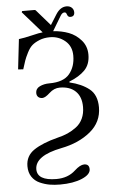

<svg xmlns="http://www.w3.org/2000/svg" viewBox="-65 -837 673 1113"><g transform="rotate(-5 271.0 -281.0)"><path d="M54.2 -454.1 74.2 -628.9Q106.4 -632.8 151.6 -643.8Q196.8 -654.8 214.8 -655.8L104 -782.2L106.9 -789.1H179.2L185.1 -787.1L266.1 -693.8L303.2 -752.9Q329.1 -793.9 365.2 -793.9Q384.3 -793.9 395.8 -783Q407.2 -772 407.2 -755.9Q407.2 -731 382.8 -731Q368.7 -731 363.8 -747.1Q359.9 -760.3 350.1 -759.8Q336.9 -759.8 326.2 -741.2L275.9 -657.2Q323.7 -654.3 365.5 -638.7Q407.2 -623 437.5 -588.1Q467.8 -553.2 467.8 -503.9Q467.8 -447.8 435.3 -414.3Q402.8 -380.9 344.2 -357.9V-353Q414.1 -336.9 458 -302Q502 -267.1 502 -194.8Q502 -108.9 434.6 -53.5Q367.2 2 265.1 22Q109.4 52.7 108.9 131.8Q108.9 197.8 220.2 198.2Q288.1 198.2 331.1 158.2Q363.3 128.4 387.2 127.9Q417 127.9 417 158.2Q417 189 366.5 210.4Q315.9 231.9 238.8 231.9Q206.5 231.9 178.2 227.1Q149.9 222.2 121.3 209.5Q92.8 196.8 75.9 171.4Q59.1 146 59.1 109.9Q59.1 49.8 108.6 16.4Q158.2 -17.1 248 -40Q281.2 -47.9 307.1 -59.3Q333 -70.8 357.9 -89.4Q382.8 -107.9 396.5 -137.5Q410.2 -167 410.2 -205.1Q410.2 -264.2 377.2 -296.1Q344.2 -328.1 285.2 -328.1Q252 -328.1 224.4 -302.5Q196.8 -276.9 180.2 -276.9Q165 -276.9 156 -285.4Q147 -293.9 147 -309.1Q147 -334 171.4 -345.9Q195.8 -357.9 228 -357.9Q310.1 -357.9 345 -399.9Q379.9 -441.9 379.9 -505.9Q379.9 -561 342 -592.5Q304.2 -624 253.9 -624Q219.7 -624 192.9 -613Q166 -602.1 149.9 -588.1Q133.8 -574.2 119.9 -546.6Q106 -519 100.1 -502Q94.2 -484.9 84 -452.1Z"/></g></svg>

Font: Linux Libertine O
Style: Regular
Weight: 400
Designer: Philipp H. Poll
Foundry: Philipp H. Poll
Version: Version 5.3.0